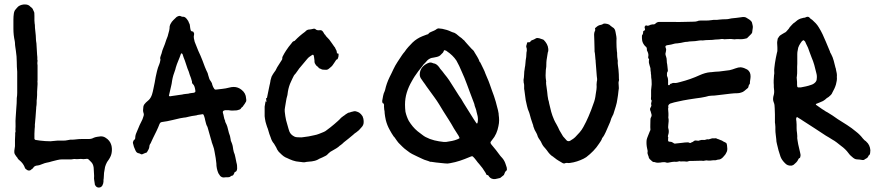

<svg xmlns="http://www.w3.org/2000/svg" viewBox="-20 -721 3954 859"><path d="M420 118Q410 117 405 106Q404 105 404 101Q403 93 401.5 85Q400 77 401 69V64Q400 55 400 46Q400 37 399 29Q397 12 387 3L378 -6Q373 -12 365 -10Q359 -9 353.5 -9Q348 -9 342 -10Q338 -10 333.5 -9.5Q329 -9 324 -9Q320 -9 315.5 -9.5Q311 -10 307 -9Q303 -8 299.5 -8Q296 -8 293 -8H259Q248 -8 236 -5L212 1Q200 5 188 7Q184 8 180 9Q176 10 172 12Q157 19 143 20Q134 22 130 28L125 34Q123 35 121 36.5Q119 38 117 40Q110 44 102 40Q93 35 91 29Q91 28 90.5 27.5Q90 27 90 26Q83 9 67 -4Q63 -7 60 -11Q59 -14 57 -16.5Q55 -19 53 -21L47 -30Q43 -37 44 -46Q45 -51 45.5 -56.5Q46 -62 47 -67V-73Q47 -84 47 -95.5Q47 -107 48 -117V-127Q50 -131 49.5 -134.5Q49 -138 49 -142Q50 -155 49.5 -167.5Q49 -180 50 -193L53 -238Q54 -249 54.5 -259Q55 -269 55 -279V-282Q57 -294 57 -306Q57 -318 57 -331V-400Q56 -411 55.5 -422Q55 -433 55 -444Q55 -456 54 -468.5Q53 -481 51 -494Q50 -502 48.5 -511Q47 -520 47 -529Q47 -531 46.5 -533Q46 -535 46 -537Q40 -564 40 -592V-634Q40 -641 40.5 -647.5Q41 -654 42 -661Q44 -673 50 -679L55 -685Q61 -693 69 -696.5Q77 -700 86 -701H93Q108 -701 117 -690Q119 -689 120 -688Q121 -687 122 -686Q127 -682 128 -677Q133 -667 133.5 -664Q134 -661 134 -650V-643Q134 -636 134 -629.5Q134 -623 135 -616Q136 -614 136 -610Q136 -603 136.5 -596Q137 -589 138 -582Q139 -572 140 -562.5Q141 -553 141 -542Q141 -540 141.5 -537.5Q142 -535 142 -533Q142 -532 142.5 -530.5Q143 -529 143 -527L146 -476Q147 -471 147 -465.5Q147 -460 147 -454Q148 -453 148 -449Q147 -444 147 -438.5Q147 -433 148 -428V-362Q147 -356 148 -350V-344Q147 -336 147 -327.5Q147 -319 146 -310Q146 -303 146 -295.5Q146 -288 145 -280Q144 -276 144 -271Q144 -266 144 -261Q144 -257 143.5 -251.5Q143 -246 142 -241V-238Q141 -228 140.5 -218Q140 -208 139 -197Q138 -192 138 -186Q138 -180 137 -174Q136 -170 136 -164Q136 -159 136 -154Q136 -149 135 -144Q134 -133 134 -122.5Q134 -112 134 -101V-100Q136 -95 139 -95L159 -92Q183 -89 206 -89Q212 -89 216 -90Q221 -91 227 -91Q233 -91 238 -92H266Q273 -92 280 -93.5Q287 -95 294 -96H299Q310 -96 321 -97.5Q332 -99 343 -99H376Q390 -99 400 -105Q408 -108 415.5 -109Q423 -110 431 -111Q443 -111 452 -105Q472 -93 478 -72Q480 -65 480.5 -57Q481 -49 480 -41Q479 -32 476 -24.5Q473 -17 468 -9L459 4Q453 15 450 26Q449 35 447 43.5Q445 52 445 61Q445 65 444.5 69Q444 73 444 77Q443 81 443 84Q443 87 443 91Q443 99 438 109Q432 119 420 118Z M981 73Q972 73 965 66Q963 63 961 60Q959 57 957 54Q948 33 948 10L945 -14Q942 -28 940 -42Q938 -56 933 -69L927 -86Q927 -88 926.5 -90Q926 -92 925 -94L910 -147Q909 -149 908.5 -152Q908 -155 906 -157Q903 -163 901.5 -169.5Q900 -176 898 -183Q897 -188 896 -192.5Q895 -197 893 -202Q891 -208 889 -209.5Q887 -211 880 -209Q875 -208 869.5 -207.5Q864 -207 859 -205Q855 -204 849.5 -203.5Q844 -203 839 -202L825 -199Q820 -198 814.5 -196.5Q809 -195 804 -195L786 -192Q778 -190 769 -188Q760 -186 752 -184Q728 -178 704 -175Q696 -173 695 -168Q694 -168 694 -167.5Q694 -167 694 -167Q688 -151 680.5 -135.5Q673 -120 665 -104Q663 -100 661.5 -96.5Q660 -93 658 -89Q657 -87 656 -84.5Q655 -82 654 -80Q648 -73 648 -63Q647 -57 644 -51.5Q641 -46 638 -41Q637 -38 634 -38Q630 -37 626 -35Q622 -33 617 -31Q614 -30 611 -31Q609 -32 606.5 -33.5Q604 -35 602 -35Q591 -36 586 -48Q578 -64 575 -80Q574 -84 575.5 -87Q577 -90 578 -93Q584 -97 585 -102V-103Q585 -116 590.5 -127.5Q596 -139 600 -150Q602 -156 605 -162Q608 -168 611 -174Q615 -181 617.5 -187.5Q620 -194 622 -201Q625 -209 622 -216Q620 -222 620 -227.5Q620 -233 621 -239Q621 -250 629 -258Q633 -263 637.5 -266.5Q642 -270 646 -274Q655 -283 660 -298Q664 -311 666.5 -324.5Q669 -338 672 -351Q674 -364 676.5 -376.5Q679 -389 682 -401Q683 -406 684.5 -410.5Q686 -415 687 -419Q690 -427 693 -434.5Q696 -442 697 -450Q699 -454 697 -457Q696 -462 697.5 -466Q699 -470 700 -474Q703 -481 704.5 -488Q706 -495 709 -502Q714 -515 717.5 -523.5Q721 -532 724 -543Q726 -549 728.5 -554.5Q731 -560 732 -566Q735 -575 737 -584.5Q739 -594 739 -603Q741 -611 743 -614Q748 -624 755.5 -631Q763 -638 770 -645Q775 -648 780 -649.5Q785 -651 790 -648Q794 -646 795 -646Q804 -647 810 -642Q816 -637 820 -630Q822 -628 823 -625Q824 -622 825 -620Q830 -612 830 -604Q830 -600 831 -595.5Q832 -591 833 -586Q836 -580 842 -580Q843 -581 844 -580Q845 -579 845 -578Q850 -572 848 -565Q846 -557 847.5 -549.5Q849 -542 851 -534Q855 -524 859 -514Q863 -504 867 -494Q872 -483 877 -472Q882 -461 886 -450Q891 -436 896.5 -422Q902 -408 909 -394L912 -383Q913 -379 914.5 -375Q916 -371 917 -367Q919 -364 920.5 -361Q922 -358 924 -356Q929 -349 930 -341Q933 -331 939 -323Q941 -320 945 -320Q960 -322 975 -323.5Q990 -325 1005 -329Q1016 -332 1026 -332Q1045 -332 1061 -319Q1080 -304 1081 -281Q1081 -276 1082 -273Q1082 -266 1078 -262Q1077 -259 1074.5 -256Q1072 -253 1070 -250Q1068 -246 1066 -244L1060 -239Q1059 -237 1057 -234.5Q1055 -232 1052 -231Q1048 -230 1044 -228.5Q1040 -227 1035 -227Q1017 -225 1003 -228H987Q985 -228 981 -226Q977 -224 977 -221V-217Q980 -208 981.5 -198.5Q983 -189 987 -181Q987 -177 989 -173Q994 -164 997 -154.5Q1000 -145 1002 -135Q1002 -133 1004 -127Q1007 -120 1009 -112.5Q1011 -105 1012 -97Q1012 -91 1015 -86Q1019 -77 1021 -68Q1023 -59 1024 -49Q1025 -48 1025 -45.5Q1025 -43 1026 -41Q1031 -30 1033 -17.5Q1035 -5 1038 7Q1040 13 1040.5 19.5Q1041 26 1041 33Q1041 38 1038 44Q1035 47 1035 47Q1029 48 1028 54L1025 60Q1023 64 1019 65Q1015 65 1012 68Q1008 72 1001 72Q997 72 991.5 72Q986 72 981 73ZM740 -290Q746 -291 752.5 -292Q759 -293 767 -294Q772 -295 780 -296Q788 -297 795 -298Q802 -300 809 -300.5Q816 -301 823 -302Q829 -304 835 -304.5Q841 -305 847 -306Q856 -308 854 -316Q853 -324 850.5 -332.5Q848 -341 841 -347Q839 -349 839 -353V-356Q837 -364 834.5 -371.5Q832 -379 829 -386Q827 -394 824.5 -400.5Q822 -407 819 -414L807 -450Q804 -457 801.5 -464Q799 -471 797 -478L794 -482H791L789 -479Q784 -464 777.5 -449Q771 -434 766 -417Q766 -415 765 -412Q764 -409 763 -406Q759 -396 755.5 -384Q752 -372 750 -360Q749 -353 748 -346.5Q747 -340 745 -333L736 -294Q735 -293 737 -291.5Q739 -290 740 -290Z M1343 5Q1339 5 1336 5Q1333 5 1329 4Q1327 4 1324.5 3.5Q1322 3 1320 3Q1304 2 1290 -3Q1276 -8 1262 -15Q1261 -15 1260.5 -15.5Q1260 -16 1259 -16Q1249 -21 1241.5 -28Q1234 -35 1227 -42Q1219 -52 1216 -61Q1212 -69 1206 -78Q1196 -89 1191 -106Q1188 -114 1185 -122Q1182 -130 1180 -139Q1179 -142 1178 -145.5Q1177 -149 1175 -153Q1173 -158 1171.5 -164Q1170 -170 1168 -176Q1167 -180 1165.5 -189.5Q1164 -199 1164 -201V-244Q1165 -250 1166 -255.5Q1167 -261 1168 -267L1169 -268Q1169 -267 1169.5 -267Q1170 -267 1170 -266Q1171 -266 1171 -265.5Q1171 -265 1171 -265Q1172 -264 1172 -266Q1172 -272 1171 -276Q1171 -278 1170.5 -280Q1170 -282 1174 -283Q1175 -283 1175 -286L1184 -330Q1185 -335 1186 -339.5Q1187 -344 1188 -348L1190 -359Q1189 -357 1191.5 -366Q1194 -375 1195 -378Q1197 -383 1200.5 -388Q1204 -393 1205 -395Q1213 -404 1220 -420L1239 -450Q1243 -454 1243 -460Q1242 -465 1246 -471Q1249 -477 1252.5 -483Q1256 -489 1260 -495Q1265 -503 1271.5 -511.5Q1278 -520 1284 -527Q1286 -530 1288.5 -533Q1291 -536 1295 -537Q1297 -537 1298 -538Q1299 -539 1300 -540Q1320 -561 1345 -579Q1347 -581 1349 -583Q1351 -585 1353 -586Q1358 -589 1364 -589Q1369 -589 1372 -590Q1375 -590 1381 -592Q1388 -594 1392 -590Q1398 -584 1412 -586Q1421 -587 1427 -576Q1429 -573 1430.5 -570Q1432 -567 1435 -565Q1438 -559 1443.5 -554Q1449 -549 1453 -544L1466 -526Q1468 -523 1470.5 -519.5Q1473 -516 1475 -513Q1480 -508 1481 -503Q1483 -498 1484.5 -496.5Q1486 -495 1487 -487Q1488 -483 1487.5 -482.5Q1487 -482 1491 -482Q1495 -482 1495 -477Q1495 -466 1491 -458Q1489 -455 1487.5 -455Q1486 -455 1484 -453Q1481 -448 1477.5 -443Q1474 -438 1470 -432Q1467 -427 1462.5 -423Q1458 -419 1453 -415Q1445 -407 1434 -409Q1425 -409 1421 -410Q1418 -411 1415.5 -412.5Q1413 -414 1410 -415Q1408 -415 1406 -417Q1405 -419 1404 -420.5Q1403 -422 1401 -423Q1396 -426 1393 -430.5Q1390 -435 1388 -439Q1387 -442 1387 -445Q1387 -448 1387 -450Q1386 -456 1385.5 -462Q1385 -468 1383 -474Q1383 -476 1378 -476Q1372 -472 1366 -468Q1360 -464 1355 -458L1324 -421Q1321 -418 1318.5 -414.5Q1316 -411 1314 -408Q1310 -403 1306.5 -397.5Q1303 -392 1298 -387Q1296 -385 1295 -383Q1292 -376 1288.5 -370Q1285 -364 1282 -356Q1277 -346 1273.5 -334.5Q1270 -323 1268 -311Q1267 -296 1262 -281Q1261 -276 1260 -270Q1259 -264 1258 -258Q1257 -249 1255 -240Q1253 -231 1254 -221Q1256 -201 1260 -183Q1263 -173 1265.5 -163.5Q1268 -154 1271 -144Q1272 -141 1273 -138Q1274 -135 1275 -132Q1281 -118 1297 -110Q1303 -107 1310 -107Q1316 -107 1322 -106.5Q1328 -106 1334 -107Q1362 -110 1386 -116Q1397 -118 1407 -122Q1417 -126 1427 -130Q1435 -133 1442 -139Q1450 -145 1458.5 -151.5Q1467 -158 1475 -165Q1483 -172 1491 -179Q1499 -186 1506 -194Q1509 -197 1515 -201Q1518 -203 1521 -205Q1524 -207 1526 -209Q1531 -212 1535.5 -215Q1540 -218 1546 -218Q1549 -220 1552.5 -220.5Q1556 -221 1559 -222Q1568 -225 1575 -222Q1578 -221 1581 -220Q1584 -219 1587 -217Q1595 -212 1602 -201Q1607 -189 1607 -180V-174Q1607 -161 1597 -151Q1586 -137 1574 -129Q1567 -125 1560 -118Q1550 -110 1539.5 -101Q1529 -92 1518 -84L1514 -80Q1511 -78 1508 -75Q1505 -72 1501 -70Q1494 -63 1485 -57.5Q1476 -52 1467 -47Q1458 -43 1450 -35Q1447 -32 1444 -29Q1441 -26 1437 -24Q1424 -17 1407 -10Q1406 -9 1404 -8Q1402 -7 1400 -6Q1394 -3 1387.5 -1.5Q1381 0 1375 1Q1367 2 1359 2.5Q1351 3 1343 5Z M2196 80Q2178 82 2168 69Q2165 62 2159 62Q2156 61 2155 58Q2154 54 2151 50Q2145 40 2138.5 31Q2132 22 2124 13Q2120 9 2117 5Q2114 1 2111 -3Q2109 -5 2107 -8Q2105 -11 2103 -13Q2096 -21 2093.5 -22Q2091 -23 2080 -18Q2059 -9 2038 -2Q2017 5 1994 9Q1983 12 1970 10L1950 8Q1946 7 1941 7Q1936 7 1931 6L1910 3H1905Q1896 -1 1887 -3.5Q1878 -6 1870 -10Q1858 -15 1846.5 -21Q1835 -27 1824 -32Q1814 -37 1803 -46Q1801 -47 1799 -49Q1789 -56 1780 -65Q1771 -74 1763 -82Q1760 -85 1756 -91Q1752 -96 1749 -101Q1746 -106 1742 -110Q1741 -110 1741 -111Q1732 -124 1724 -139Q1712 -160 1706 -184Q1704 -192 1703 -199.5Q1702 -207 1701 -214Q1701 -219 1700.5 -223Q1700 -227 1699 -231Q1699 -234 1698.5 -237.5Q1698 -241 1698 -244Q1699 -258 1694.5 -258.5Q1690 -259 1690 -270Q1692 -281 1694 -292Q1696 -303 1701 -313Q1703 -317 1703 -319Q1709 -347 1723 -376Q1728 -385 1732 -394Q1736 -403 1740 -411Q1748 -428 1758.5 -444Q1769 -460 1779 -475Q1782 -479 1784.5 -482.5Q1787 -486 1790 -489Q1798 -501 1807 -511Q1816 -521 1826 -531Q1845 -549 1870 -559Q1875 -561 1880.5 -563Q1886 -565 1891 -567Q1896 -567 1897 -570Q1899 -573 1902 -575Q1905 -577 1908 -578Q1915 -581 1922 -584Q1929 -587 1935 -592Q1939 -594 1941 -594Q1946 -593 1950.5 -593Q1955 -593 1959 -592Q1969 -590 1979 -587Q1989 -584 1999 -579Q2003 -577 2004 -577Q2014 -575 2021.5 -569Q2029 -563 2036 -557Q2041 -554 2045 -550.5Q2049 -547 2053 -543Q2055 -542 2057 -540Q2059 -538 2060 -536Q2063 -532 2067 -528Q2071 -524 2075 -519Q2080 -514 2085 -508Q2090 -502 2096 -497Q2098 -495 2100 -492.5Q2102 -490 2103 -487Q2109 -477 2115.5 -466.5Q2122 -456 2126 -444Q2128 -443 2129 -441Q2130 -439 2131 -437Q2136 -426 2142 -414.5Q2148 -403 2152 -391Q2154 -386 2156 -381.5Q2158 -377 2160 -372Q2166 -359 2171 -344.5Q2176 -330 2181 -316Q2186 -304 2190 -291.5Q2194 -279 2198 -266L2204 -243Q2206 -236 2208 -228Q2210 -220 2211 -212V-208Q2213 -195 2213 -182.5Q2213 -170 2210 -157Q2207 -140 2200 -124Q2193 -108 2181 -94L2175 -86Q2174 -83 2175 -80Q2176 -79 2178 -75Q2189 -62 2199 -49.5Q2209 -37 2219 -23L2228 -13Q2238 -1 2243 16Q2244 19 2245 22Q2246 25 2247 28Q2247 34 2248 37Q2248 41 2245 43Q2241 46 2239.5 49.5Q2238 53 2236 58Q2235 59 2235 60.5Q2235 62 2233 63L2218 75Q2217 75 2216.5 75.5Q2216 76 2214 76Q2210 77 2205.5 78Q2201 79 2196 80ZM1965 -86H1976Q1990 -88 2002.5 -90.5Q2015 -93 2027 -98L2033 -101Q2038 -103 2035 -106L2032 -113Q2027 -121 2021.5 -129.5Q2016 -138 2011 -146Q2000 -166 1987.5 -185.5Q1975 -205 1963 -224Q1954 -239 1944.5 -254.5Q1935 -270 1924 -285L1887 -336Q1884 -341 1881 -345Q1878 -349 1875 -353L1866 -366Q1858 -376 1858 -387Q1858 -416 1884 -433Q1892 -438 1900 -440.5Q1908 -443 1918 -438Q1927 -437 1933.5 -432Q1940 -427 1945 -420L1949 -414Q1954 -408 1959.5 -401.5Q1965 -395 1969 -389Q1980 -376 1989.5 -362Q1999 -348 2008 -333L2034 -292Q2039 -285 2044 -277.5Q2049 -270 2053 -262Q2062 -248 2070.5 -234Q2079 -220 2088 -206Q2094 -196 2100 -187Q2106 -178 2112 -169H2115Q2115 -169 2115 -169Q2115 -169 2116 -170Q2120 -184 2117 -201L2112 -221Q2111 -228 2108.5 -234.5Q2106 -241 2104 -247Q2103 -249 2103 -251.5Q2103 -254 2102 -256Q2097 -269 2092 -282.5Q2087 -296 2082 -309Q2079 -318 2075.5 -326.5Q2072 -335 2069 -344Q2064 -358 2058 -372.5Q2052 -387 2046 -400Q2035 -427 2022 -450Q2006 -474 1979 -492Q1976 -495 1973 -495Q1967 -499 1965 -492Q1963 -485 1954 -478Q1954 -478 1954 -477.5Q1954 -477 1953 -477Q1947 -469 1933 -466L1918 -463Q1904 -462 1892 -451Q1888 -447 1884.5 -442.5Q1881 -438 1876 -434L1867 -422Q1851 -403 1835 -379Q1832 -374 1828.5 -368.5Q1825 -363 1822 -357Q1808 -333 1800 -307Q1792 -281 1792 -253Q1792 -245 1792.5 -237Q1793 -229 1794 -221Q1799 -199 1809 -180Q1817 -167 1826.5 -155.5Q1836 -144 1848 -134L1869 -118Q1873 -115 1876.5 -112.5Q1880 -110 1884 -108Q1903 -98 1923.5 -93Q1944 -88 1965 -86Z M2501 10Q2500 9 2498 9Q2488 3 2478.5 -2.5Q2469 -8 2461 -15Q2457 -17 2456 -19Q2447 -24 2440 -31.5Q2433 -39 2427 -48Q2425 -50 2423 -53Q2421 -56 2418 -59Q2408 -69 2402 -83Q2401 -86 2399 -89Q2397 -92 2395 -95Q2389 -103 2386 -110Q2384 -118 2380 -125.5Q2376 -133 2372 -140Q2371 -144 2369 -148Q2367 -152 2366 -156Q2366 -161 2363 -167Q2359 -178 2355.5 -189.5Q2352 -201 2349 -213Q2347 -217 2347 -219Q2341 -232 2338 -246Q2335 -260 2332 -273L2326 -318Q2325 -320 2325 -323Q2325 -326 2325 -328Q2325 -334 2325 -339.5Q2325 -345 2323 -351Q2321 -364 2324 -375Q2324 -379 2324.5 -382.5Q2325 -386 2325 -390Q2325 -395 2325.5 -400.5Q2326 -406 2327 -410Q2328 -413 2328 -418Q2330 -427 2330.5 -435.5Q2331 -444 2332 -452Q2335 -466 2335 -479Q2335 -483 2335.5 -486.5Q2336 -490 2337 -494Q2337 -503 2336 -507Q2333 -511 2335 -518Q2337 -522 2337 -524Q2338 -526 2338 -528.5Q2338 -531 2341 -532H2348Q2352 -532 2353 -535Q2354 -539 2360 -541Q2365 -543 2369 -544.5Q2373 -546 2377 -549Q2380 -551 2384 -551Q2388 -551 2392 -550L2410 -544Q2411 -543 2411.5 -543Q2412 -543 2413 -542Q2421 -534 2426.5 -524Q2432 -514 2433 -502Q2433 -498 2433 -494.5Q2433 -491 2431 -487Q2430 -481 2429 -475Q2428 -469 2427 -462Q2425 -452 2424.5 -442.5Q2424 -433 2424 -423Q2423 -419 2423 -415.5Q2423 -412 2422 -408Q2421 -396 2421 -384Q2421 -372 2423 -361Q2423 -360 2423.5 -358Q2424 -356 2423 -354Q2423 -344 2425 -333Q2427 -322 2428 -311Q2429 -301 2430 -292Q2431 -283 2433 -274Q2435 -270 2435.5 -266Q2436 -262 2437 -258Q2441 -239 2446 -221Q2451 -203 2459 -185Q2464 -174 2469 -166Q2477 -152 2483 -138Q2487 -131 2491 -124.5Q2495 -118 2499 -111Q2503 -106 2507 -102Q2511 -98 2515 -93Q2520 -88 2528 -90Q2533 -92 2535 -94Q2540 -97 2544.5 -100Q2549 -103 2553 -107Q2564 -118 2573.5 -129Q2583 -140 2590 -153Q2596 -164 2602 -176Q2608 -188 2613 -200Q2619 -214 2624.5 -228Q2630 -242 2635 -257Q2639 -267 2641.5 -277.5Q2644 -288 2645 -298Q2647 -309 2648.5 -320.5Q2650 -332 2649 -343Q2649 -346 2649.5 -349Q2650 -352 2650 -355Q2652 -362 2651.5 -368Q2651 -374 2650 -380Q2649 -397 2647.5 -412.5Q2646 -428 2645 -444Q2645 -452 2644 -455Q2643 -464 2642.5 -473Q2642 -482 2640 -491V-499Q2640 -509 2639.5 -518.5Q2639 -528 2639 -538Q2639 -546 2638.5 -552.5Q2638 -559 2638 -566Q2638 -575 2641 -581Q2644 -586 2643 -589Q2640 -595 2646 -598Q2651 -603 2656.5 -606Q2662 -609 2669 -610Q2671 -611 2672.5 -611Q2674 -611 2675 -612Q2681 -617 2691 -615Q2693 -614 2697 -614Q2706 -612 2710 -607Q2713 -604 2719 -600Q2727 -596 2730 -590Q2733 -584 2734 -577Q2736 -567 2737.5 -558Q2739 -549 2738 -539V-530Q2738 -520 2738.5 -510.5Q2739 -501 2740 -491Q2741 -488 2741 -484.5Q2741 -481 2741 -478Q2741 -472 2741.5 -466.5Q2742 -461 2743 -455Q2744 -453 2744 -449Q2743 -439 2744.5 -429.5Q2746 -420 2747 -410Q2748 -400 2748.5 -389Q2749 -378 2749 -367Q2750 -366 2749.5 -364Q2749 -362 2749 -360Q2746 -351 2748 -339Q2750 -326 2747 -314Q2746 -305 2745 -296Q2744 -287 2742 -277Q2740 -261 2735 -245Q2730 -229 2725 -213Q2725 -211 2722 -206Q2718 -199 2715 -191.5Q2712 -184 2710 -176L2707 -169Q2702 -159 2698.5 -149.5Q2695 -140 2690 -130Q2687 -124 2684 -118Q2681 -112 2677 -107Q2676 -105 2674 -103Q2672 -96 2668 -90Q2664 -84 2660 -78Q2649 -61 2634.5 -46Q2620 -31 2603 -18L2591 -11Q2577 -4 2561.5 1Q2546 6 2530 8Q2525 9 2519 8Q2516 8 2513 8Q2510 8 2507 10Z M2968 7Q2962 7 2960 6Q2955 4 2950.5 4.5Q2946 5 2941 5Q2940 5 2939 5.5Q2938 6 2937 6Q2930 7 2923.5 7Q2917 7 2911 5Q2910 4 2909 4Q2902 5 2897 0Q2892 -5 2887 -9Q2882 -14 2882 -20L2879 -28Q2876 -35 2877 -41Q2878 -43 2877.5 -45Q2877 -47 2877 -49Q2876 -51 2876 -53.5Q2876 -56 2875 -58Q2873 -67 2872.5 -76.5Q2872 -86 2873 -95Q2874 -101 2880 -115.5Q2886 -130 2887 -133Q2890 -138 2890 -141Q2889 -152 2889.5 -163.5Q2890 -175 2890 -186Q2890 -193 2893 -197Q2897 -204 2894 -212L2891 -223Q2885 -234 2892 -242Q2892 -243 2892.5 -243.5Q2893 -244 2893 -245Q2895 -247 2894 -250.5Q2893 -254 2893 -256Q2893 -260 2894.5 -264.5Q2896 -269 2895 -273Q2895 -273 2893 -275Q2892 -277 2892.5 -283Q2893 -289 2893 -290V-318Q2894 -323 2894 -327.5Q2894 -332 2895 -337Q2896 -343 2895.5 -349.5Q2895 -356 2895 -363Q2894 -368 2893.5 -374Q2893 -380 2893 -386Q2892 -388 2892 -391Q2892 -394 2892 -396Q2891 -401 2890.5 -406Q2890 -411 2890 -416Q2890 -418 2886 -429.5Q2882 -441 2883 -449Q2884 -451 2884 -454Q2884 -457 2882 -459Q2880 -460 2880 -463V-466Q2883 -478 2877 -490Q2873 -496 2874 -502Q2874 -510 2867 -514Q2862 -519 2858 -526Q2854 -533 2853 -540Q2852 -545 2852 -550Q2852 -555 2852 -559Q2852 -563 2853 -564Q2857 -568 2857 -573.5Q2857 -579 2858 -582Q2859 -583 2860 -583Q2861 -583 2862 -584Q2866 -585 2866 -591Q2864 -595 2864 -598Q2863 -602 2867 -605Q2869 -609 2872 -607Q2879 -604 2888 -609Q2892 -611 2893 -611Q2896 -611 2896 -611Q2897 -612 2902 -612Q2908 -611 2913 -616Q2920 -623 2930 -623H2992Q3015 -622 3038 -623Q3061 -624 3083 -624Q3088 -624 3091.5 -624.5Q3095 -625 3099 -626Q3105 -629 3113 -629H3136Q3144 -629 3150.5 -629.5Q3157 -630 3164 -631Q3168 -632 3171.5 -632Q3175 -632 3179 -632Q3183 -632 3187 -632Q3191 -632 3195 -633Q3203 -634 3212 -634.5Q3221 -635 3229 -635Q3233 -635 3236.5 -635.5Q3240 -636 3244 -637Q3252 -639 3259.5 -639.5Q3267 -640 3274 -641Q3282 -642 3289.5 -643Q3297 -644 3304 -645Q3313 -645 3317 -643Q3323 -639 3328.5 -636Q3334 -633 3339 -628Q3343 -624 3344 -621Q3345 -617 3346 -613Q3347 -609 3348 -604V-597Q3347 -592 3346.5 -586.5Q3346 -581 3345 -575Q3343 -571 3340 -568L3322 -550Q3312 -547 3302.5 -546Q3293 -545 3283 -546H3276Q3271 -545 3266 -545Q3261 -545 3256 -546Q3250 -547 3244 -546.5Q3238 -546 3232 -546Q3228 -546 3224.5 -545.5Q3221 -545 3217 -546Q3212 -547 3207.5 -546.5Q3203 -546 3198 -545Q3194 -545 3189.5 -544.5Q3185 -544 3180 -544Q3167 -542 3152.5 -542Q3138 -542 3124 -540Q3115 -541 3107 -539.5Q3099 -538 3090 -537Q3082 -536 3073 -536Q3064 -536 3056 -534Q3046 -534 3036.5 -531.5Q3027 -529 3017 -528L3010 -527Q3003 -527 2997 -525.5Q2991 -524 2984 -522Q2980 -521 2976 -520.5Q2972 -520 2967 -519Q2964 -519 2960 -517Q2957 -516 2957 -511L2960 -502Q2961 -500 2959.5 -492Q2958 -484 2957 -480Q2957 -477 2958 -474Q2959 -471 2960 -468Q2963 -460 2963 -450.5Q2963 -441 2965 -433Q2966 -429 2966 -424.5Q2966 -420 2967 -415Q2967 -413 2967.5 -410.5Q2968 -408 2968 -405Q2968 -402 2967 -401Q2964 -397 2964 -392Q2964 -387 2964 -382Q2969 -372 2969 -362Q2969 -352 2969 -342Q2969 -339 2974 -340H2975Q2977 -344 2979 -346Q2982 -346 2986 -348Q2989 -350 2994 -350Q3002 -349 3009 -350.5Q3016 -352 3023 -354Q3070 -366 3111 -385Q3122 -390 3134 -393.5Q3146 -397 3158 -398H3161Q3170 -399 3179 -400Q3188 -401 3197 -401Q3209 -402 3220.5 -404Q3232 -406 3244 -407Q3251 -409 3257 -410.5Q3263 -412 3270 -415Q3283 -420 3294 -420Q3302 -419 3309 -416.5Q3316 -414 3323 -410Q3338 -400 3338 -380Q3338 -372 3336.5 -364Q3335 -356 3335 -348Q3335 -346 3333 -344L3330 -339Q3329 -335 3328 -331Q3327 -327 3323 -325Q3317 -320 3310.5 -314.5Q3304 -309 3296 -307Q3292 -306 3288.5 -305Q3285 -304 3281 -304Q3265 -304 3248.5 -302Q3232 -300 3215 -298Q3202 -297 3189.5 -295Q3177 -293 3164 -293Q3152 -293 3137 -288Q3127 -286 3116 -284Q3105 -282 3094 -281Q3086 -280 3077.5 -278.5Q3069 -277 3061 -276L3044 -273Q3042 -272 3038 -272Q3031 -270 3024 -269Q3017 -268 3010 -266Q3003 -265 2996.5 -263Q2990 -261 2983 -259Q2978 -258 2975 -255.5Q2972 -253 2970 -249Q2969 -246 2970 -243Q2971 -239 2969 -235Q2970 -225 2970.5 -215Q2971 -205 2970 -195Q2972 -187 2971.5 -179Q2971 -171 2970 -163Q2968 -151 2971 -143Q2974 -130 2969 -116Q2967 -110 2969 -108Q2971 -105 2969 -101V-95Q2968 -87 2976 -87H2978Q2985 -87 2992 -82Q2997 -77 3004 -79L3032 -82Q3038 -83 3044 -83.5Q3050 -84 3056 -84Q3058 -85 3062 -83Q3067 -80 3071 -82Q3073 -84 3076.5 -85Q3080 -86 3082 -88Q3088 -94 3097 -92Q3105 -90 3110 -93Q3119 -96 3127 -95Q3132 -94 3137 -96Q3142 -98 3147 -98Q3149 -98 3150 -97.5Q3151 -97 3152 -98Q3154 -98 3156 -99Q3158 -100 3159 -100Q3166 -103 3172 -102Q3177 -102 3177 -102Q3181 -103 3184.5 -102Q3188 -101 3191 -99Q3196 -98 3199.5 -96Q3203 -94 3207 -93Q3209 -93 3210 -92Q3215 -88 3222.5 -85Q3230 -82 3231 -78Q3233 -72 3233 -66.5Q3233 -61 3234 -55Q3234 -52 3233.5 -49Q3233 -46 3232 -43Q3230 -39 3227.5 -34Q3225 -29 3221 -25Q3219 -23 3217.5 -21Q3216 -19 3214 -17Q3210 -13 3205 -10Q3200 -7 3194 -7Q3190 -7 3188 -6Q3184 -4 3180 -4Q3176 -4 3171 -4Q3164 -3 3157.5 -2.5Q3151 -2 3144 -3Q3140 -4 3137 -3Q3127 0 3117 -2Q3107 -2 3097.5 -1.5Q3088 -1 3079 -1H3066Q3063 -1 3061 0Q3057 2 3051.5 2Q3046 2 3041 1H3031Q3030 1 3028 1.5Q3026 2 3024 1Q3021 0 3018.5 0.5Q3016 1 3013 2Q3011 2 3009.5 2.5Q3008 3 3006 3Q2996 2 2987 3.5Q2978 5 2968 7Z M3522 20Q3503 22 3491 8Q3485 2 3480 -5Q3475 -12 3472 -20Q3467 -34 3463 -48.5Q3459 -63 3456 -77Q3453 -88 3453 -98Q3452 -109 3450.5 -119.5Q3449 -130 3449 -141Q3449 -147 3449 -153.5Q3449 -160 3448 -166Q3447 -170 3447 -173Q3447 -176 3447 -180Q3447 -194 3447 -208.5Q3447 -223 3446 -237Q3446 -245 3445 -251.5Q3444 -258 3441 -265Q3437 -276 3440 -289Q3440 -292 3441 -293Q3443 -300 3443.5 -307Q3444 -314 3443 -321Q3442 -326 3442 -331Q3442 -336 3442 -340Q3441 -351 3441.5 -362.5Q3442 -374 3443 -385Q3444 -388 3444 -391Q3444 -394 3444 -397Q3443 -408 3444.5 -418Q3446 -428 3447 -438Q3449 -450 3451 -461.5Q3453 -473 3456 -485Q3458 -490 3458 -496Q3458 -502 3458 -508Q3458 -513 3457.5 -518Q3457 -523 3457 -527Q3457 -530 3457 -533Q3457 -536 3458 -539Q3459 -542 3459 -545Q3459 -548 3460 -549Q3463 -553 3465 -556.5Q3467 -560 3471 -563Q3476 -566 3480.5 -569Q3485 -572 3489 -574Q3494 -576 3497 -579Q3501 -584 3505.5 -588.5Q3510 -593 3513 -599Q3518 -604 3523.5 -610.5Q3529 -617 3536 -621Q3538 -622 3542 -626Q3554 -637 3570 -640Q3573 -641 3575.5 -641.5Q3578 -642 3581 -642L3588 -645Q3596 -648 3602 -642Q3604 -639 3607.5 -636.5Q3611 -634 3614 -632Q3622 -625 3629.5 -617Q3637 -609 3643 -599Q3653 -583 3660.5 -567Q3668 -551 3675 -534L3693 -491Q3694 -485 3698 -480Q3706 -465 3710 -449.5Q3714 -434 3718 -418Q3719 -416 3719.5 -414Q3720 -412 3720 -410Q3722 -402 3723.5 -393.5Q3725 -385 3724 -377Q3725 -368 3723.5 -359.5Q3722 -351 3720 -343Q3717 -333 3713 -324.5Q3709 -316 3704 -307Q3702 -301 3697 -296Q3692 -291 3687 -287Q3679 -283 3671 -275Q3669 -273 3666.5 -272Q3664 -271 3662 -269Q3655 -266 3647 -262.5Q3639 -259 3631 -256Q3630 -256 3630 -254.5Q3630 -253 3631 -252L3658 -233Q3663 -230 3667 -227.5Q3671 -225 3675 -222L3681 -219Q3693 -212 3705 -204Q3717 -196 3728 -188Q3749 -175 3770 -161.5Q3791 -148 3810 -132Q3827 -119 3840 -102Q3843 -99 3846 -95.5Q3849 -92 3853 -90L3856 -87Q3872 -73 3874 -49Q3874 -46 3873.5 -43Q3873 -40 3873 -37Q3873 -31 3869 -27Q3865 -25 3865 -22Q3862 -15 3856.5 -12.5Q3851 -10 3846 -6Q3844 -5 3839 -5Q3833 -6 3826.5 -7Q3820 -8 3814 -8Q3806 -8 3797 -15Q3791 -20 3786 -24.5Q3781 -29 3776 -36Q3763 -54 3742 -69Q3732 -77 3723 -84Q3714 -91 3703 -97Q3696 -101 3689.5 -105.5Q3683 -110 3675 -114Q3650 -131 3624 -147.5Q3598 -164 3572 -181Q3568 -184 3563 -187Q3558 -190 3553 -193Q3551 -195 3547 -197Q3543 -197 3543 -194Q3543 -193 3542.5 -192.5Q3542 -192 3542 -191Q3542 -188 3542 -185Q3542 -182 3543 -179Q3544 -171 3544 -163.5Q3544 -156 3544 -148Q3544 -142 3544.5 -136.5Q3545 -131 3546 -125Q3546 -122 3546.5 -118.5Q3547 -115 3547 -112Q3546 -103 3548 -94Q3550 -85 3551 -76L3557 -50Q3558 -46 3559 -41.5Q3560 -37 3561 -32Q3562 -28 3561.5 -24.5Q3561 -21 3560 -17Q3560 -16 3558 -14Q3553 -13 3551 -7Q3548 0 3542.5 5.5Q3537 11 3531 16Q3530 17 3527 18Q3524 19 3522 20ZM3561 -330H3563Q3574 -332 3585.5 -334.5Q3597 -337 3608 -341Q3619 -344 3627 -352Q3634 -359 3634 -368Q3635 -375 3634.5 -381.5Q3634 -388 3632 -395Q3628 -413 3623 -430.5Q3618 -448 3611 -464L3602 -488Q3599 -498 3595 -507.5Q3591 -517 3586 -526Q3585 -528 3584 -530.5Q3583 -533 3582 -535L3578 -539Q3575 -543 3571 -539Q3570 -539 3568 -537Q3561 -528 3555.5 -518Q3550 -508 3549 -496Q3548 -492 3547.5 -488Q3547 -484 3547 -479V-436Q3546 -422 3546.5 -407Q3547 -392 3545 -378Q3544 -375 3544.5 -372Q3545 -369 3545 -366Q3546 -360 3546 -354.5Q3546 -349 3546 -343Q3546 -333 3548.5 -331Q3551 -329 3561 -330Z"/></svg>

Font: Lacquer
Style: Regular
Weight: 400
Designer: Eli Block, Niki Polyocan
Version: Version 1.100